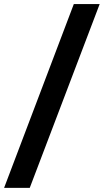

<svg xmlns="http://www.w3.org/2000/svg" viewBox="-51 -762 502 928"><path d="M92.8 146H-31.2L305.7 -742.2H430.7Z"/></svg>

Font: Cadman
Style: Bold
Weight: 700
Designer: Paul James MIller
Foundry: High-Logic / Made with FontCreator
Version: Version 2.114;March 28, 2021;FontCreator 13.0.0.2683 64-bit